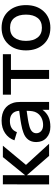

<svg xmlns="http://www.w3.org/2000/svg" viewBox="832 -1450 634 2337"><g transform="rotate(-90 1148.5 -281.0)"><path d="M72.8 0 73.7 -562.5H184.6V-291.5L405.3 -562.5H543.9L310.5 -281.2L567.9 0H419.9L184.6 -271V0Z M1077.1 0H981.4V-80.1Q945.3 -30.8 895.5 -7.6Q845.7 15.6 773.9 15.6Q690.9 15.6 639.6 -32Q588.4 -79.6 588.4 -157.2Q588.4 -214.8 618.2 -254.2Q647.9 -293.5 703.1 -312.5Q725.1 -320.8 748.8 -327.1Q772.5 -333.5 804 -339.1Q835.4 -344.7 853.8 -347.7Q872.1 -350.6 913.8 -356.2Q955.6 -361.8 968.8 -363.8Q965.3 -420.4 932.4 -448.7Q899.4 -477.1 845.7 -477.1Q739.3 -477.1 709.5 -391.6L609.4 -421.9Q634.3 -493.2 696.8 -535.6Q759.3 -578.1 849.1 -578.1Q934.1 -578.1 989 -542Q1043.9 -505.9 1065.4 -436.5Q1077.1 -400.9 1077.1 -340.8ZM947.8 -155.3Q968.8 -190.9 968.8 -272.9Q950.2 -270 913.8 -264.9Q877.4 -259.8 862.1 -257.3Q846.7 -254.9 823.5 -250Q800.3 -245.1 781.2 -239.7Q695.8 -216.8 695.8 -155.3Q695.8 -119.6 722.7 -96.2Q749.5 -72.8 795.9 -72.8Q846.2 -72.8 887 -94.7Q927.7 -116.7 947.8 -155.3Z M1657.7 -562.5V-464.4H1466.3V0H1356.9V-464.4H1165V-562.5Z M1979.5 15.6Q1854 15.6 1779.1 -66.9Q1704.1 -149.4 1704.1 -281.2Q1704.1 -414.6 1779.8 -496.3Q1855.5 -578.1 1979.5 -578.1Q2105.5 -578.1 2180.4 -495.6Q2255.4 -413.1 2255.4 -281.2Q2255.4 -148.4 2179.9 -66.4Q2104.5 15.6 1979.5 15.6ZM2139.6 -281.2Q2139.6 -372.1 2098.9 -423.6Q2058.1 -475.1 1979.5 -475.1Q1899.9 -475.1 1859.9 -422.9Q1819.8 -370.6 1819.8 -281.2Q1819.8 -191.4 1861.1 -139.4Q1902.3 -87.4 1979.5 -87.4Q2058.6 -87.4 2099.1 -139.6Q2139.6 -191.9 2139.6 -281.2Z"/></g></svg>

Font: Manrope3 Semibold
Style: Regular
Weight: 600
Width: 4
Designer: Mikhail Sharanda
Foundry: Mikhail Sharanda
Version: Version 3.000;PS 003.000;hotconv 1.0.88;makeotf.lib2.5.64775